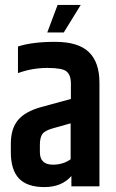

<svg xmlns="http://www.w3.org/2000/svg" viewBox="-20 -757 473 780"><path d="M214 -737H308L239 -625H172ZM142 -168V-139Q142 -88 195 -88Q236 -88 267 -110V-256L196 -236Q163 -227 152.5 -213Q142 -199 142 -168ZM53 -568Q110 -587 204 -587Q298 -587 341 -545.5Q384 -504 384 -421V0H270V-42Q231 3 160.5 3Q90 3 57 -32Q24 -67 24 -139V-173Q24 -234 53 -269Q82 -304 147 -322L268 -355V-422Q267 -453 250 -467Q233 -481 172 -481Q111 -481 53 -460Z"/></svg>

Font: Khand Semibold
Style: Regular
Weight: 600
Designer: Devanagari: Sanchit Sawaria, Jyotish Sonowal; Latin: Satya Rajpurohit
Foundry: Indian Type Foundry
Version: Version 1.100;PS 1.0;hotconv 1.0.78;makeotf.lib2.5.61930; tt